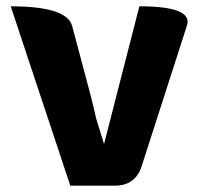

<svg xmlns="http://www.w3.org/2000/svg" viewBox="-20 -589 647 609"><path d="M203 0 14 -569Q193 -569 209 -506L262 -307Q271 -275 285 -213L310 -132L422 -569Q593 -569 573 -508L429 -61Q409 0 344 0Z"/></svg>

Font: Swei Half Moon CJK SC
Style: Black
Weight: 900
Version: Version 2.071